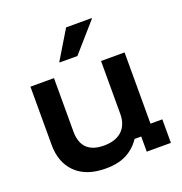

<svg xmlns="http://www.w3.org/2000/svg" viewBox="-130 -830 903 952"><g transform="rotate(-20 321.0 -353.5)"><path d="M268.3 9.2Q165.8 9.2 110.4 -45.4Q55 -100 55 -193.3V-500H179.2V-218.3Q179.2 -160 209.2 -130.4Q239.2 -100.8 298.3 -100.8Q360.8 -100.8 394.2 -132.5Q427.5 -164.2 427.5 -221.7V-500H551.7V-124.2H614.2V0H486.7V-80H451.7Q422.5 -36.7 378.8 -13.8Q335 9.2 268.3 9.2ZM231.7 -563.3V-566.7L321.7 -715.8H456.7V-712.5L325.8 -563.3Z"/></g></svg>

Font: Funnel Display SemiBold
Style: Regular
Weight: 600
Designer: NORD ID, Kristian Moeller
Foundry: Dicotype
Version: Version 1.000